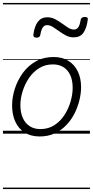

<svg xmlns="http://www.w3.org/2000/svg" viewBox="-20 -905 629 1300"><path d="M249 19Q189 19 147 -7.5Q105 -34 83.5 -81.5Q62 -129 62 -191Q62 -247 80.5 -304.5Q99 -362 134.5 -411Q170 -460 222.5 -489.5Q275 -519 343 -519Q401 -519 442.5 -493.5Q484 -468 506.5 -422Q529 -376 529 -315Q529 -272 517.5 -225.5Q506 -179 484 -135.5Q462 -92 428 -57Q394 -22 349.5 -1.5Q305 19 249 19ZM253 -31Q307 -31 347.5 -57Q388 -83 415.5 -125Q443 -167 457.5 -216Q472 -265 472 -311Q472 -359 456.5 -394.5Q441 -430 411 -449.5Q381 -469 338 -469Q286 -469 245 -443.5Q204 -418 176 -376.5Q148 -335 133 -286.5Q118 -238 118 -193Q118 -144 134 -107.5Q150 -71 180.5 -51Q211 -31 253 -31ZM227 -650Q204 -650 206 -671Q214 -729 237 -758.5Q260 -788 300 -788Q329 -788 353.5 -775Q378 -762 400 -746Q422 -730 441.5 -717.5Q461 -705 481 -705Q500 -705 510.5 -721Q521 -737 526 -770Q530 -790 554 -790Q567 -790 571.5 -785.5Q576 -781 574 -769Q566 -712 544 -682Q522 -652 479 -652Q450 -652 426 -665Q402 -678 380 -694Q358 -710 338 -722.5Q318 -735 298 -735Q281 -735 270 -719.5Q259 -704 253 -669Q251 -659 245 -654.5Q239 -650 227 -650ZM0 365H589V375H0ZM0 -20H589V0H0ZM0 -505H589V-500H0ZM0 -885H589V-875H0Z"/></svg>

Font: Playwrite AT Guides
Style: Italic
Weight: 400
Italic angle: -13.0072°
Designer: Veronika Burian, José Scaglione
Foundry: TypeTogether
Version: Version 1.002